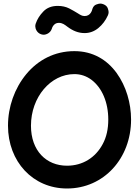

<svg xmlns="http://www.w3.org/2000/svg" viewBox="-20 -1013 785 1090"><path d="M360.4 57.1C569.8 57.1 724.1 -114.3 724.1 -334C724.1 -427.7 696.3 -523.4 642.1 -598.6C587.4 -673.8 507.3 -722.7 402.3 -722.7C289.1 -722.7 195.3 -671.9 128.9 -591.8C62.5 -511.2 25.4 -406.7 25.4 -299.3C25.4 -95.7 166.5 57.1 360.4 57.1ZM360.4 -72.3C242.7 -72.3 155.8 -157.2 155.8 -299.3C155.8 -461.4 267.1 -592.3 402.3 -592.3C438.5 -592.3 471.2 -581.1 500.5 -559.1C558.6 -514.2 594.7 -433.6 594.7 -334C594.7 -280.8 584.5 -234.9 563.5 -195.8C522 -117.2 448.2 -72.3 360.4 -72.3ZM213.4 -818.4C218.3 -816.9 223.1 -815.9 228 -815.9C242.2 -815.9 265.6 -825.2 273.9 -849.1C274.9 -853.5 284.2 -883.3 313.5 -883.3C334.5 -883.3 347.2 -873 363.3 -860.8C394 -837.9 424.8 -825.2 460.4 -825.2C489.3 -825.2 515.6 -835 538.6 -854C561.5 -873 579.6 -897 592.8 -926.3C595.2 -932.1 596.7 -938 596.7 -944.3C596.7 -950.2 594.7 -958 591.3 -967.3C587.4 -976.6 579.6 -983.9 567.4 -988.8C561.5 -991.2 555.7 -992.7 549.3 -992.7C543.5 -992.7 535.6 -990.7 526.4 -987.3C516.6 -983.9 509.3 -975.6 504.9 -963.4C502.9 -955.1 495.1 -921.9 460.4 -921.9C445.3 -921.9 435.5 -928.7 422.4 -937C407.2 -946.3 390.6 -956.1 372.6 -965.3C354 -974.6 332.5 -979.5 308.1 -979.5C273.4 -979.5 246.1 -968.8 226.1 -947.8C205.6 -926.8 190.9 -903.3 182.6 -878.4C181.2 -874 180.2 -869.1 180.2 -864.3C180.2 -850.1 189.5 -826.2 213.4 -818.4Z"/></svg>

Font: Mikhak
Style: Bold
Weight: 700
Designer: Amin Abedi
Version: Version 3.2